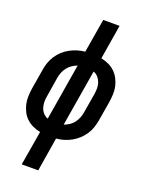

<svg xmlns="http://www.w3.org/2000/svg" viewBox="-173 -817 846 1115"><g transform="rotate(20 250.0 -260.0)"><path d="M107 215 143 2Q118 -3 96.5 -13Q75 -23 57.5 -39Q40 -55 29 -76.5Q18 -98 12.5 -121.5Q7 -145 8 -170.5Q9 -196 13 -222L33 -341Q36 -364 44 -387Q52 -410 65.5 -431Q79 -452 97.5 -469Q116 -486 138 -498Q160 -510 183.5 -517Q207 -524 230 -526L265 -735H366L331 -522Q355 -517 377 -507Q399 -497 416 -481Q433 -465 444.5 -443.5Q456 -422 461.5 -398.5Q467 -375 466 -349.5Q465 -324 461 -298L441 -179Q437 -156 429.5 -133Q422 -110 408 -89Q394 -68 375.5 -51Q357 -34 335.5 -22Q314 -10 290.5 -3Q267 4 243 6L209 215ZM158 -86 216 -435Q199 -429 183.5 -418.5Q168 -408 156.5 -393Q145 -378 138.5 -361.5Q132 -345 129 -327L110 -208Q106 -189 106.5 -170.5Q107 -152 112.5 -135Q118 -118 130 -105Q142 -92 158 -86ZM257 -85Q274 -91 290 -101.5Q306 -112 317 -127Q328 -142 334.5 -158.5Q341 -175 344 -193L364 -312Q367 -331 367 -349.5Q367 -368 361 -385Q355 -402 343.5 -415Q332 -428 315 -434Z"/></g></svg>

Font: Iosevka SS04 Semibold
Style: Italic
Weight: 600
Italic angle: -9°
Monospace: yes
Designer: Belleve Invis
Foundry: Belleve Invis
Version: Version 19.0.0; ttfautohint (v1.8.4)